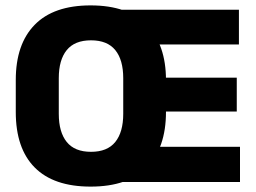

<svg xmlns="http://www.w3.org/2000/svg" viewBox="-20 -675 950 712"><path d="M316 17Q179 17 108.8 -53.8Q38.5 -124.5 38.5 -259.5V-378.5Q38.5 -511.5 108.8 -583.2Q179 -655 316 -655Q455 -655 525.2 -581.8Q595.5 -508.5 595.5 -378.5V-259.5Q595.5 -127.5 525.2 -55.2Q455 17 316 17ZM317.5 -112Q378 -112 407.5 -148.5Q437 -185 437 -253V-385Q437 -453 407.5 -489.2Q378 -525.5 317.5 -525.5Q257 -525.5 227.5 -489.2Q198 -453 198 -385V-253Q198 -185 227.5 -148.5Q257 -112 317.5 -112ZM410 0V-130.5H870V0ZM513 -261.5V-387H858V-261.5ZM410 -510V-639H866V-510Z"/></svg>

Font: Anek Bangla Medium
Style: Bold
Weight: 700
Version: Version 1.003